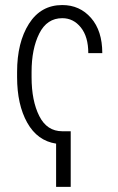

<svg xmlns="http://www.w3.org/2000/svg" viewBox="-20 -558 467 757"><path d="M258.8 178.7H201.2V8.3Q127.4 -2.9 87.4 -74.2Q47.4 -145.5 47.4 -253.9V-274.4Q47.4 -390.6 94.2 -464.4Q141.1 -538.1 225.6 -538.1Q294.4 -538.1 338.9 -487.3Q383.3 -436.5 383.3 -348.6H328.1Q328.1 -413.1 298.8 -449.7Q269.5 -486.3 225.6 -486.3Q165 -486.3 134.8 -425.8Q104.5 -365.2 104.5 -274.4V-253.9Q104.5 -160.6 134.8 -100.6Q165 -40.5 225.6 -40.5H258.8Z"/></svg>

Font: RobotoCondensed-Light
Style: Light
Weight: 300
Designer: Google
Version: Version 1.200311; 2013